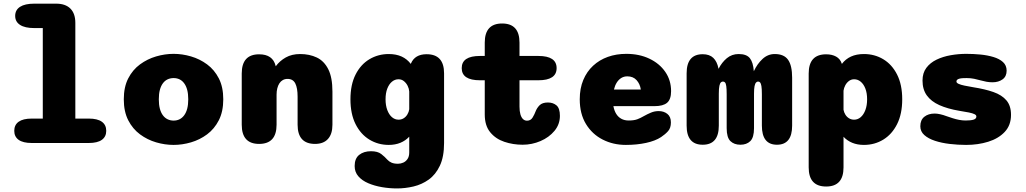

<svg xmlns="http://www.w3.org/2000/svg" viewBox="-20 -782 5611 1050"><path d="M153.5 0Q106 0 82 -17.2Q58 -34.5 58 -66.5Q58 -99 82 -116.2Q106 -133.5 153.5 -133.5H214V-628.5H167.5Q116.5 -628.5 89.8 -645.8Q63 -663 63 -695Q63 -727.5 89.8 -744.8Q116.5 -762 167.5 -762H287Q338 -762 365 -735Q392 -708 392 -657V-133.5H465.5Q513 -133.5 537 -116.2Q561 -99 561 -66.5Q561 -34.5 537 -17.2Q513 0 465.5 0Z M929.5 10.5Q882 10.5 834 -3.5Q786 -17.5 745.8 -47.2Q705.5 -77 681.2 -124.5Q657 -172 657 -239Q657 -306 681.2 -353.2Q705.5 -400.5 745.8 -430Q786 -459.5 834 -473.5Q882 -487.5 929.5 -487.5Q976.5 -487.5 1024.5 -473.5Q1072.5 -459.5 1112.5 -430Q1152.5 -400.5 1176.8 -353.2Q1201 -306 1201 -239Q1201 -172 1176.8 -124.5Q1152.5 -77 1112.5 -47.2Q1072.5 -17.5 1024.5 -3.5Q976.5 10.5 929.5 10.5ZM929.5 -122.5Q947.5 -122.5 962 -129.8Q976.5 -137 987.2 -151.5Q998 -166 1003.8 -187.8Q1009.5 -209.5 1009.5 -239Q1009.5 -268.5 1003.8 -290.2Q998 -312 987.2 -326.5Q976.5 -341 962 -348Q947.5 -355 929.5 -355Q911.5 -355 896.5 -348Q881.5 -341 870.8 -326.5Q860 -312 854.2 -290.2Q848.5 -268.5 848.5 -239Q848.5 -209.5 854.2 -187.8Q860 -166 870.8 -151.5Q881.5 -137 896.5 -129.8Q911.5 -122.5 929.5 -122.5Z M1703 5Q1607.5 5 1607.5 -100V-253.5Q1607.5 -300.5 1595 -325.5Q1582.5 -350.5 1552.5 -350.5Q1538 -350.5 1526.8 -344.2Q1515.5 -338 1508 -326.5Q1500.5 -315 1496.5 -299.2Q1492.5 -283.5 1492.5 -264.5V-100Q1492.5 5 1397 5Q1302 5 1302 -100V-380Q1302 -485 1397 -485Q1472 -485 1487.5 -421.5L1488 -419.5Q1509.5 -449 1542.8 -467.8Q1576 -486.5 1621.5 -486.5Q1672.5 -486.5 1712.5 -467.5Q1752.5 -448.5 1775.2 -403.5Q1798 -358.5 1798 -281V-100Q1798 -49 1773.5 -22Q1749 5 1703 5Z M2151.5 248.5Q2110 248.5 2069 241.5Q2028 234.5 1994 220Q1960 205.5 1939.8 182.2Q1919.5 159 1919.5 126Q1919.5 84.5 1944.5 64.8Q1969.5 45 2009 45Q2045.5 45 2065.2 60.5Q2085 76 2098 91Q2107.5 101.5 2121.2 107.5Q2135 113.5 2156.5 113.5Q2171.5 113.5 2185.5 107.2Q2199.5 101 2208.8 87.2Q2218 73.5 2218 51.5V-34.5Q2198 -13 2169.8 -1.2Q2141.5 10.5 2106 10.5Q2048 10.5 2000.2 -18.5Q1952.5 -47.5 1924.5 -103.2Q1896.5 -159 1896.5 -239Q1896.5 -319 1924.5 -374.2Q1952.5 -429.5 2000.2 -458Q2048 -486.5 2106 -486.5Q2146.5 -486.5 2176.5 -472.8Q2206.5 -459 2226.5 -432.5L2227.5 -435Q2249 -485.5 2313 -485.5Q2408.5 -485.5 2408.5 -381V0Q2408.5 75.5 2385.5 124.2Q2362.5 173 2324.8 200Q2287 227 2241.5 237.8Q2196 248.5 2151.5 248.5ZM2159.5 -127.5Q2175.5 -127.5 2188 -135.5Q2200.5 -143.5 2208.2 -156.8Q2216 -170 2218 -184.5V-281.5Q2217 -297 2209.5 -312.2Q2202 -327.5 2189.2 -338Q2176.5 -348.5 2159.5 -348.5Q2139.5 -348.5 2123.5 -335.2Q2107.5 -322 2098 -297.5Q2088.5 -273 2088.5 -239Q2088.5 -205.5 2098 -180.2Q2107.5 -155 2123.5 -141.2Q2139.5 -127.5 2159.5 -127.5Z M2605 -343Q2505 -343 2505 -409.5Q2505 -476 2605 -476H2631V-549Q2631 -653.5 2726 -653.5Q2821 -653.5 2821 -549V-476H2924Q3024 -476 3024 -409.5Q3024 -343 2924 -343H2821V-199Q2821 -174 2826 -156.8Q2831 -139.5 2840.2 -130.8Q2849.5 -122 2862 -122Q2882.5 -122 2893 -139.8Q2903.5 -157.5 2908.5 -171.5Q2916 -191.5 2931 -206.5Q2946 -221.5 2976.5 -221.5Q3004.5 -221.5 3023.2 -205.8Q3042 -190 3042 -148.5Q3042 -102 3012.2 -66.2Q2982.5 -30.5 2935.8 -10.5Q2889 9.5 2838 9.5Q2785.5 9.5 2738 -6.5Q2690.5 -22.5 2660.8 -58.8Q2631 -95 2631 -156V-343Z M3402.5 10.5Q3333 10.5 3275.8 -18.8Q3218.5 -48 3184.5 -103.8Q3150.5 -159.5 3150.5 -239Q3150.5 -298.5 3169.8 -344.5Q3189 -390.5 3223.5 -422.5Q3258 -454.5 3304.2 -471Q3350.5 -487.5 3405 -487.5Q3476 -487.5 3531.2 -461.2Q3586.5 -435 3618.2 -389Q3650 -343 3650 -283.5Q3650 -238.5 3628.2 -220Q3606.5 -201.5 3559.5 -201.5H3334.5Q3339 -177 3349.8 -159.5Q3360.5 -142 3377.8 -132.5Q3395 -123 3418 -123Q3447.5 -123 3465.8 -130Q3484 -137 3500 -146.5Q3520.5 -158 3540.2 -166.2Q3560 -174.5 3582 -174.5Q3610.5 -174.5 3629.8 -159Q3649 -143.5 3649 -112.5Q3649 -82 3633.5 -64.8Q3618 -47.5 3595.5 -32.5Q3564 -11.5 3513.2 -0.5Q3462.5 10.5 3402.5 10.5ZM3337.5 -292.5H3484.5Q3480 -323 3461.2 -343.8Q3442.5 -364.5 3410.5 -364.5Q3392.5 -364.5 3378 -355.8Q3363.5 -347 3353.2 -331Q3343 -315 3337.5 -292.5Z M4029 9.5Q3995 9.5 3974.5 -10.2Q3954 -30 3954 -81V-266Q3954 -296 3951.8 -311Q3949.5 -326 3945 -331Q3940.5 -336 3933.5 -336Q3927.5 -336 3922.5 -331.5Q3917.5 -327 3914.2 -312.8Q3911 -298.5 3911 -269.5V-95Q3911 9.5 3823 9.5Q3735 9.5 3735 -95V-381Q3735 -485.5 3823 -485.5Q3860 -485.5 3880.8 -465.5Q3901.5 -445.5 3909 -408L3909.5 -405.5Q3927.5 -441 3955 -463.8Q3982.5 -486.5 4019.5 -486.5Q4063 -486.5 4081 -463.5Q4099 -440.5 4102.5 -392.5Q4121 -432.5 4150 -459.5Q4179 -486.5 4217 -486.5Q4267.5 -486.5 4289.8 -455Q4312 -423.5 4312 -357V-95Q4312 9.5 4229 9.5Q4146.5 9.5 4146.5 -95V-266Q4146.5 -296 4144 -311Q4141.5 -326 4137 -331Q4132.5 -336 4125.5 -336Q4120 -336 4114.8 -330.8Q4109.5 -325.5 4106.5 -311.2Q4103.5 -297 4103.5 -269.5V-81Q4103.5 -30 4083.2 -10.2Q4063 9.5 4029 9.5Z M4402.5 -380Q4402.5 -485 4498 -485Q4530 -485 4552.5 -472.5Q4575 -460 4583.5 -434L4584 -432.5Q4604 -459 4634 -472.8Q4664 -486.5 4704.5 -486.5Q4763 -486.5 4810.5 -458Q4858 -429.5 4886 -374.2Q4914 -319 4914 -239Q4914 -159 4886 -103.2Q4858 -47.5 4810.5 -18.5Q4763 10.5 4704.5 10.5Q4669 10.5 4641 -1Q4613 -12.5 4593 -34V133.5Q4593 238 4498 238Q4402.5 238 4402.5 133.5ZM4593 -181.5Q4595.5 -167.5 4603.2 -155Q4611 -142.5 4623.2 -135Q4635.5 -127.5 4651 -127.5Q4671 -127.5 4687 -141.2Q4703 -155 4712.5 -180.2Q4722 -205.5 4722 -239Q4722 -273 4712.5 -297.5Q4703 -322 4687 -335.2Q4671 -348.5 4651 -348.5Q4635 -348.5 4622.5 -339Q4610 -329.5 4602.5 -315.2Q4595 -301 4593 -286Z M5263.5 10.5Q5218.5 10.5 5174 5.2Q5129.5 0 5093 -12Q5056.5 -24 5034.8 -43.5Q5013 -63 5013 -91.5Q5013 -126 5035 -143.5Q5057 -161 5091.5 -161Q5105 -161 5121.8 -157.2Q5138.5 -153.5 5157 -146.5Q5173 -141 5190 -135.5Q5207 -130 5225 -126.5Q5243 -123 5261.5 -123Q5289.5 -123 5304.5 -127.8Q5319.5 -132.5 5319.5 -145Q5319.5 -152.5 5309.5 -157.5Q5299.5 -162.5 5279 -166.8Q5258.5 -171 5226.5 -176Q5162 -187 5117 -207.2Q5072 -227.5 5048.5 -260.2Q5025 -293 5025 -341.5Q5025 -383 5046 -411Q5067 -439 5101.8 -455.8Q5136.5 -472.5 5179 -480Q5221.5 -487.5 5264 -487.5Q5302.5 -487.5 5341.5 -483.8Q5380.5 -480 5413 -470.2Q5445.5 -460.5 5465.2 -442.5Q5485 -424.5 5485 -395.5Q5485 -364 5462.8 -348Q5440.5 -332 5408 -332Q5390.5 -332 5374.5 -335Q5358.5 -338 5342.5 -342.5Q5327 -347 5307.8 -351Q5288.5 -355 5266.5 -355Q5255.5 -355 5245.5 -354.5Q5235.5 -354 5227.5 -352Q5219.5 -350 5215 -346.2Q5210.5 -342.5 5210.5 -336Q5210.5 -329 5222.2 -323.5Q5234 -318 5254.5 -313.8Q5275 -309.5 5302 -305Q5366 -295 5412.5 -278.8Q5459 -262.5 5484 -233Q5509 -203.5 5509 -154Q5509 -97 5474.5 -60.5Q5440 -24 5384.2 -6.8Q5328.5 10.5 5263.5 10.5Z"/></svg>

Font: Sono Monospace ExtraBold
Style: Regular
Weight: 800
Version: Version 2.112